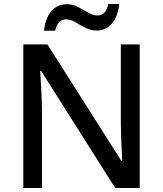

<svg xmlns="http://www.w3.org/2000/svg" viewBox="-20 -935 810 955"><path d="M675 0H553L184 -583H180Q182 -545 185 -493Q188 -441 189 -387V0H96V-714H216L584 -134H588Q587 -153 585.5 -185Q584 -217 582.5 -254Q581 -291 581 -324V-714H675ZM199 -782Q205 -844 235 -879Q265 -914 313 -914Q343 -914 369 -900Q395 -886 419.5 -872Q444 -858 465 -858Q487 -858 499.5 -872.5Q512 -887 519 -915H573Q567 -854 537 -818.5Q507 -783 460 -783Q432 -783 405.5 -796.5Q379 -810 354.5 -824.5Q330 -839 308 -839Q286 -839 273.5 -824.5Q261 -810 254 -782Z"/></svg>

Font: Noto Sans New Tai Lue Medium
Style: Regular
Weight: 500
Version: Version 2.003